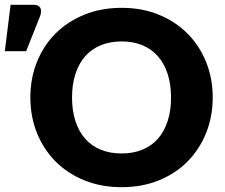

<svg xmlns="http://www.w3.org/2000/svg" viewBox="-98 -769 932 797"><path d="M785 -364.5Q785 -285.5 757.8 -217.5Q730.5 -149.5 681 -99.2Q631.5 -49 561.8 -20.5Q492 8 407 8Q322 8 252 -20.5Q182 -49 132.2 -99.2Q82.5 -149.5 55.2 -217.5Q28 -285.5 28 -364.5Q28 -443.5 55.2 -511.5Q82.5 -579.5 132.2 -629.5Q182 -679.5 252 -708Q322 -736.5 407 -736.5Q492 -736.5 561.8 -707.8Q631.5 -679 681 -629Q730.5 -579 757.8 -511Q785 -443 785 -364.5ZM612 -364.5Q612 -418.5 598 -461.8Q584 -505 557.8 -535Q531.5 -565 493.5 -581Q455.5 -597 407 -597Q358 -597 319.8 -581Q281.5 -565 255.2 -535Q229 -505 215 -461.8Q201 -418.5 201 -364.5Q201 -310 215 -266.8Q229 -223.5 255.2 -193.5Q281.5 -163.5 319.8 -147.8Q358 -132 407 -132Q455.5 -132 493.5 -147.8Q531.5 -163.5 557.8 -193.5Q584 -223.5 598 -266.8Q612 -310 612 -364.5ZM-78 -556.5 -54 -749H41Q62 -749 69 -736.8Q76 -724.5 69 -703.5L10.5 -556.5Z"/></svg>

Font: Lato ExtraBold
Style: Regular
Weight: 800
Designer: Lukasz Dziedzic with Adam Twardoch and Botio Nikoltchev
Foundry: tyPoland Lukasz Dziedzic
Version: Version 2.015; 2015-08-06; http://www.latofonts.com/